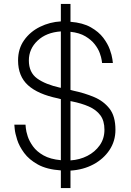

<svg xmlns="http://www.w3.org/2000/svg" viewBox="-20 -859 665 978"><path d="M290 99V9Q218 4 173 -21Q128 -46 103 -80Q78 -114 67.5 -147Q57 -180 55 -202Q53 -224 53 -224H110Q110 -224 111.5 -207Q113 -190 121 -165Q129 -140 148 -113.5Q167 -87 201.5 -67.5Q236 -48 290 -43V-354L275 -358Q173 -379 122.5 -425Q72 -471 72 -551Q72 -611 103 -654.5Q134 -698 184 -722.5Q234 -747 290 -750V-839H339V-748Q402 -743 442.5 -720Q483 -697 506 -666.5Q529 -636 539.5 -606.5Q550 -577 552.5 -557.5Q555 -538 555 -538H500Q500 -538 498 -552.5Q496 -567 488 -589Q480 -611 462.5 -633.5Q445 -656 415 -674Q385 -692 339 -697V-401L354 -397Q411 -385 459.5 -364.5Q508 -344 538 -305.5Q568 -267 568 -198Q568 -140 537.5 -94.5Q507 -49 455.5 -21.5Q404 6 339 10V99ZM287 -412H290V-699Q216 -694 171.5 -652Q127 -610 127 -551Q127 -490 169 -459.5Q211 -429 287 -412ZM344 -343 339 -344V-42Q386 -45 425 -65Q464 -85 488 -119Q512 -153 512 -198Q512 -244 491 -272Q470 -300 432.5 -316.5Q395 -333 344 -343Z"/></svg>

Font: Be Vietnam Pro ExtraLight
Style: Regular
Weight: 200
Designer: Lam Bao, Tony Le, Vietanh Nguyen
Foundry: Yellow Type Foundry
Version: Version 1.002; ttfautohint (v1.8.3)